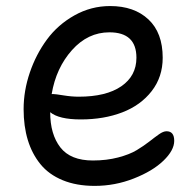

<svg xmlns="http://www.w3.org/2000/svg" viewBox="-20 -563 632 635"><path d="M293 51.8Q232.9 51.8 187.3 33Q141.6 14.2 113.8 -20Q85.9 -54.2 72 -99.9Q58.1 -145.5 58.1 -202.1Q58.1 -262.7 78.6 -323Q99.1 -383.3 135.3 -432.4Q171.4 -481.4 226.3 -512.2Q281.2 -543 344.2 -543Q423.8 -543 470.9 -498.8Q518.1 -454.6 518.1 -372.1Q518.1 -308.6 481.7 -261.7Q445.3 -214.8 384.5 -191.4Q323.7 -168 247.1 -168Q174.8 -168 146 -191.9Q146 -118.7 179.7 -75.4Q213.4 -32.2 287.1 -32.2Q332.5 -32.2 370.6 -42.2Q408.7 -52.2 432.1 -66.4Q455.6 -80.6 473.6 -94.7Q491.7 -108.9 505.9 -118.9Q520 -128.9 530.8 -128.9Q556.2 -128.9 556.2 -97.2Q556.2 -65.9 520.5 -31.5Q484.9 2.9 422.6 27.3Q360.4 51.8 293 51.8ZM155.8 -252Q162.6 -252 189.7 -247.6Q216.8 -243.2 240.2 -243.2Q331.1 -243.2 381.1 -277.6Q431.2 -312 431.2 -372.1Q431.2 -456.1 341.8 -456.1Q270.5 -456.1 218 -397.2Q165.5 -338.4 150.9 -252Z"/></svg>

Font: Shantell Sans Irregular
Style: Regular
Weight: 400
Designer: Stephen Nixon, Anya Danilova, Shantell Martin
Foundry: Arrow Type
Version: Version 1.006;[9816181b4]